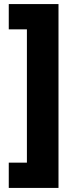

<svg xmlns="http://www.w3.org/2000/svg" viewBox="-20 -754 364 942"><path d="M23 168V44H112V-610H23V-734H267V168Z"/></svg>

Font: Noto Sans Thai Looped UI Condensed Black
Style: Regular
Weight: 900
Width: 3
Designer: Cadson Demak Team
Foundry: Cadson Demak Co., Ltd.
Version: Version 1.000; ttfautohint (v1.8.4.7-5d5b)